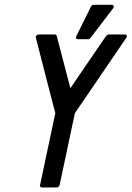

<svg xmlns="http://www.w3.org/2000/svg" viewBox="-20 -786 559 815"><path d="M213.4 -639.6Q215.8 -639.6 218 -637.9Q220.2 -636.2 220.7 -633.8L278.8 -411.6Q316.9 -467.8 354.7 -522.9Q392.6 -578.1 430.7 -633.8Q432.6 -636.2 435.5 -637.9Q438.5 -639.6 440.9 -639.6H510.3Q516.1 -639.6 518.1 -635.3Q520 -630.9 516.1 -625.5L297.9 -305.7L232.9 0Q231.9 3.9 228.3 6.8Q224.6 9.8 220.7 9.8H157.2Q153.3 9.8 151.1 6.8Q148.9 3.9 149.9 0L214.8 -305.7Q193.8 -386.2 173.3 -465.6Q152.8 -544.9 132.3 -625.5Q130.9 -630.9 134.5 -635.3Q138.2 -639.6 144 -639.6ZM454.6 -765.6Q460.4 -765.6 462.4 -761Q464.4 -756.3 460.4 -751L363.8 -624.5Q362.3 -622.6 359.4 -621.1Q356.4 -619.6 354 -619.6H310.5Q305.2 -619.6 303.2 -623.3Q301.3 -627 303.7 -631.8L366.2 -758.3Q367.7 -761.2 370.8 -763.4Q374 -765.6 377 -765.6Z"/></svg>

Font: Fibel Nord
Style: Bold Italic
Weight: 700
Designer: Peter Wiegel
Foundry: Peter Wioegel
Version: Version 000.000